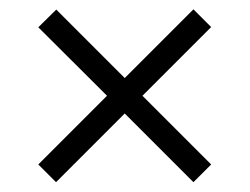

<svg xmlns="http://www.w3.org/2000/svg" viewBox="-20 -560 522 401"><path d="M384 -179.5 421 -216.5 277.5 -360 421 -503.5 384 -540.5 240.5 -397 97.5 -540 60 -503 203.5 -360 60 -216.5 97 -179.5 240.5 -323Z"/></svg>

Font: Eudonet Light
Style: Regular
Weight: 300
Designer: Mikhail Sharanda
Foundry: Mikhail Sharanda
Version: Version 4.503;Glyphs 3.1.2 (3151)